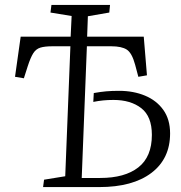

<svg xmlns="http://www.w3.org/2000/svg" viewBox="-20 -760 737 780"><path d="M266 -572H193Q162 -572 144 -566.5Q126 -561 115 -543.5Q104 -526 93 -492L77 -442L41 -448L64 -611H267L271 -695L185 -709L189 -740H427L424 -709L337 -694L334 -611H564L577 -454L542 -448L529 -497Q516 -545 495 -558.5Q474 -572 432 -572H333L312 -37H387Q487 -37 542 -80Q597 -123 597 -212Q597 -287 554 -320.5Q511 -354 441 -354Q418 -354 398.5 -352Q379 -350 359 -346L361 -382Q389 -387 411.5 -389Q434 -391 464 -391Q522 -391 569 -371.5Q616 -352 643.5 -313.5Q671 -275 671 -218Q671 -115 595 -57.5Q519 0 383 0H155L159 -30L245 -44Z"/></svg>

Font: Literata 36pt Light
Style: Italic
Weight: 300
Italic angle: -2°
Designer: Latin by Veronika Burian and Jose Scaglione. Greek by Irene Vlachou. Cyrillic by Vera Evstafieva
Foundry: TypeTogether
Version: Version 3.002